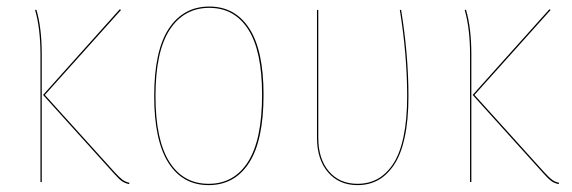

<svg xmlns="http://www.w3.org/2000/svg" viewBox="-20 -547 1720 577"><path d="M343.8 -517.1 114.7 -261.7 324.2 -29.8Q338.9 -13.7 347.7 -7.1Q356.4 -0.5 369.1 2.4L367.7 6.3Q354.5 3.4 345.5 -3.2Q336.4 -9.8 321.8 -26.4L109.4 -261.7L339.8 -519ZM89.4 -517.6Q105.5 -463.4 105.5 -382.8V0H101.6V-382.8Q101.6 -461.4 85.4 -517.1Z M772 -262.2Q772 -125.5 728.8 -58.1Q685.5 9.3 606.9 9.3Q528.8 9.3 486.1 -57.9Q443.4 -125 443.4 -258.3Q443.4 -394.5 487.3 -460.9Q531.2 -527.3 608.9 -527.3Q686.5 -527.3 729.2 -461.4Q772 -395.5 772 -262.2ZM447.3 -258.3Q447.3 -126.5 489 -60.5Q530.8 5.4 606.9 5.4Q683.6 5.4 725.6 -61Q767.6 -127.4 767.6 -262.2Q767.6 -393.6 726.1 -458.5Q684.6 -523.4 608.9 -523.4Q533.2 -523.4 490.2 -458Q447.3 -392.6 447.3 -258.3Z M1185.5 -517.1Q1207.5 -381.3 1207.5 -257.8Q1207.5 -186 1196 -133.5Q1184.6 -81.1 1163.3 -50.3Q1142.1 -19.5 1115.2 -5.1Q1088.4 9.3 1054.2 9.3Q999 9.3 965.8 -29.3Q932.6 -67.9 932.6 -133.3V-517.1H936.5V-133.3Q936.5 -69.3 968.5 -32Q1000.5 5.4 1054.2 5.4Q1087.4 5.4 1113.8 -8.8Q1140.1 -22.9 1160.6 -53Q1181.2 -83 1192.4 -135Q1203.6 -187 1203.6 -257.8Q1203.6 -381.3 1181.6 -517.1Z M1634.8 -517.1 1405.8 -261.7 1615.2 -29.8Q1629.9 -13.7 1638.7 -7.1Q1647.5 -0.5 1660.2 2.4L1658.7 6.3Q1645.5 3.4 1636.5 -3.2Q1627.4 -9.8 1612.8 -26.4L1400.4 -261.7L1630.9 -519ZM1380.4 -517.6Q1396.5 -463.4 1396.5 -382.8V0H1392.6V-382.8Q1392.6 -461.4 1376.5 -517.1Z"/></svg>

Font: Fira Sans Compressed Four
Style: Regular
Weight: 100
Width: 1
Designer: Carrois Corporate & Edenspiekermann AG
Foundry: Carrois Corporate GbR & Edenspiekermann AG
Version: Version 4.203;PS 004.203;hotconv 1.0.88;makeotf.lib2.5.64775